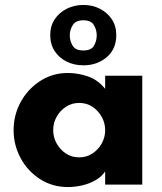

<svg xmlns="http://www.w3.org/2000/svg" viewBox="-20 -746 655 776"><path d="M254 10Q192 10 142 -22Q92 -54 63.5 -106.7Q35 -159.5 35 -219.7Q35 -281 63.4 -333.3Q91.8 -385.6 141.9 -418.3Q192 -451 254 -451Q296 -451 336 -437Q376 -423 405 -387V-440H555V0H405V-53Q390 -31 365 -17Q340 -3 311 3.5Q282 10 254 10ZM299.9 -110Q330 -110 353.5 -125.5Q377 -141 391 -165.9Q405 -190.9 405 -219.6Q405 -249 391 -274Q377 -299 353.6 -314.5Q330.2 -330 300.1 -330Q270 -330 246.5 -314.5Q223 -299 209 -274.2Q195 -249.5 195 -219.9Q195 -191 209 -166Q223 -141 246.4 -125.5Q269.8 -110 299.9 -110ZM317 -482Q280 -482 249.5 -497Q219 -512 201 -539.5Q183 -567 183 -604Q183 -641 201 -668Q219 -695 249.5 -710.5Q280 -726 317 -726Q354 -726 384 -710.5Q414 -695 432 -668Q450 -641 450 -604Q450 -548 411.5 -515Q373 -482 317 -482ZM317 -542Q349 -542 360 -561.5Q371 -581 371 -603Q371 -625 359.5 -644.5Q348 -664 317 -664Q286 -664 274 -644.5Q262 -625 262 -603Q262 -581 273.5 -561.5Q285 -542 317 -542Z"/></svg>

Font: Teachers
Style: Regular
Weight: 400
Designer: Alfredo Marco Pradil, Chank Diesel
Version: Version 1.001